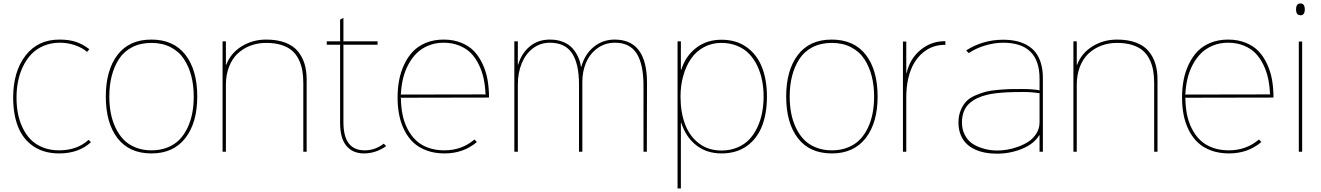

<svg xmlns="http://www.w3.org/2000/svg" viewBox="-20 -866 7543 1096"><path d="M485.8 -67.9 499 -54.2Q429.2 9.8 317.9 9.8Q231 9.8 171.1 -30.8Q111.3 -71.3 83.3 -141.8Q55.2 -212.4 55.2 -309.1Q55.2 -457.5 125.7 -548.8Q196.3 -640.1 318.8 -640.1Q374.5 -640.1 413.6 -627Q452.6 -613.8 490.2 -585L477.1 -569.8Q448.2 -594.7 406.2 -608.6Q364.3 -622.6 318.8 -622.1Q269.5 -621.6 228.8 -604.2Q188 -586.9 159.7 -557.4Q131.3 -527.8 111.8 -487.8Q92.3 -447.8 83.3 -402.8Q74.2 -357.9 74.2 -309.1Q74.2 -261.7 82.3 -219Q90.3 -176.3 108.9 -137.2Q127.4 -98.1 155 -69.8Q182.6 -41.5 224.1 -24.7Q265.6 -7.8 316.9 -7.8Q420.4 -7.8 485.8 -67.9Z M1085.9 -314.9Q1085.9 -377.4 1072.3 -431.2Q1058.6 -484.9 1030.5 -528.1Q1002.4 -571.3 954.8 -596.2Q907.2 -621.1 844.7 -621.1Q781.2 -621.1 733.6 -596.2Q686 -571.3 658.4 -527.8Q630.9 -484.4 617.4 -431.2Q604 -377.9 604 -314.9Q604 -265.6 612.3 -221.4Q620.6 -177.2 639.2 -137.7Q657.7 -98.1 685.1 -69.6Q712.4 -41 753.4 -24.4Q794.4 -7.8 844.7 -7.8Q895.5 -7.8 936.5 -24.4Q977.5 -41 1004.9 -69.3Q1032.2 -97.7 1050.8 -137.2Q1069.3 -176.8 1077.6 -220.9Q1085.9 -265.1 1085.9 -314.9ZM1106 -314.9Q1106 -165.5 1038.1 -77.9Q970.2 9.8 844.7 9.8Q717.8 9.8 650.9 -77.1Q584 -164.1 584 -314.9Q584 -465.3 650.9 -552.7Q717.8 -640.1 843.8 -640.1Q971.2 -640.1 1038.6 -553Q1106 -465.8 1106 -314.9Z M1730.5 -412.1V0H1711.4V-390.1Q1711.4 -430.7 1705.8 -463.1Q1700.2 -495.6 1685.5 -525.9Q1670.9 -556.2 1647.5 -576.7Q1624 -597.2 1586.7 -609.1Q1549.3 -621.1 1499.5 -621.1Q1451.7 -621.1 1410.4 -605.7Q1369.1 -590.3 1337.4 -561Q1305.7 -531.7 1287.6 -485.4Q1269.5 -439 1269.5 -380.9V0H1250.5V-629.9H1269.5V-496.1H1271.5Q1296.9 -563 1359.6 -601.6Q1422.4 -640.1 1499.5 -640.1Q1562 -640.1 1607.4 -623Q1652.8 -606 1679.2 -574.5Q1705.6 -543 1718 -502.9Q1730.5 -462.9 1730.5 -412.1Z M2170.4 -45.9 2184.6 -32.2Q2125.5 9.8 2057.6 9.8Q1993.7 9.8 1957.5 -33.4Q1921.4 -76.7 1921.4 -164.1V-607.9L1923.3 -610.8H1845.2V-629.9H1923.3L1921.4 -632.8V-753.9L1940.4 -764.2V-632.8L1938.5 -629.9H2135.3V-610.8H1938.5L1940.4 -607.9V-168Q1940.4 -7.8 2061.5 -7.8Q2121.6 -7.8 2170.4 -45.9Z M2265.1 -326.2 2754.4 -327.1 2751.5 -330.1Q2749.5 -377 2740.7 -418Q2731.9 -459 2713.4 -497.1Q2694.8 -535.2 2668.5 -562.3Q2642.1 -589.4 2602.1 -605.7Q2562 -622.1 2512.2 -622.1Q2464.4 -622.1 2424.6 -605.5Q2384.8 -588.9 2357.2 -561Q2329.6 -533.2 2309.8 -495.4Q2290 -457.5 2280.3 -415.8Q2270.5 -374 2268.6 -329.1ZM2771.5 -309.1 2265.1 -308.1 2268.6 -305.2Q2269 -256.3 2277.6 -213.1Q2286.1 -169.9 2305.4 -131.8Q2324.7 -93.8 2352.8 -66.4Q2380.9 -39.1 2422.6 -23.4Q2464.4 -7.8 2516.1 -7.8Q2616.2 -7.8 2688.5 -69.8L2702.1 -55.2Q2625.5 9.8 2517.6 9.8Q2460.9 9.8 2415.8 -6.8Q2370.6 -23.4 2339.8 -52.2Q2309.1 -81.1 2288.6 -121.8Q2268.1 -162.6 2258.8 -209.2Q2249.5 -255.9 2249.5 -309.1Q2249.5 -360.8 2258.3 -408Q2267.1 -455.1 2287.4 -498Q2307.6 -541 2337.4 -572.3Q2367.2 -603.5 2412.1 -621.8Q2457 -640.1 2512.2 -640.1Q2568.4 -640.1 2613.3 -621.8Q2658.2 -603.5 2687.3 -572.5Q2716.3 -541.5 2735.8 -498.5Q2755.4 -455.6 2763.4 -408.7Q2771.5 -361.8 2771.5 -309.1Z M3673.3 -393.1 3672.4 0H3653.3V-377Q3653.3 -499.5 3614 -561Q3574.7 -622.6 3489.3 -622.1Q3432.6 -621.6 3389.6 -590.1Q3346.7 -558.6 3325.2 -507.8Q3303.7 -457 3304.2 -396V0H3285.2V-382.8Q3285.2 -502 3245.4 -562Q3205.6 -622.1 3119.1 -622.1Q3064.5 -622.1 3022.5 -590.3Q2980.5 -558.6 2958.3 -504.6Q2936 -450.7 2936 -383.8V0H2916V-629.9H2936V-497.1H2938Q2956.1 -560.1 3003.2 -600.1Q3050.3 -640.1 3119.1 -640.1Q3161.6 -640.1 3195.1 -626.5Q3228.5 -612.8 3248.5 -589.6Q3268.6 -566.4 3280.3 -540.5Q3292 -514.6 3296.4 -484.9H3298.3Q3318.4 -557.1 3369.6 -598.6Q3420.9 -640.1 3488.3 -640.1Q3673.3 -640.1 3673.3 -393.1Z M4338.9 -314.9Q4338.9 -362.8 4330.3 -406.7Q4321.8 -450.7 4303 -490Q4284.2 -529.3 4256.6 -558.3Q4229 -587.4 4188.2 -604.2Q4147.5 -621.1 4097.7 -621.1Q4043 -621.1 3998.3 -596.9Q3953.6 -572.8 3924.8 -531Q3896 -489.3 3880.4 -433.8Q3864.7 -378.4 3864.7 -314.9Q3864.7 -224.6 3890.9 -156Q3917 -87.4 3970.5 -47.1Q4023.9 -6.8 4098.6 -6.8Q4148.4 -6.8 4189.5 -24.2Q4230.5 -41.5 4257.8 -70.8Q4285.2 -100.1 4303.7 -140.1Q4322.3 -180.2 4330.6 -223.9Q4338.9 -267.6 4338.9 -314.9ZM4357.9 -314.9Q4357.9 -216.8 4329.1 -144.5Q4300.3 -72.3 4241.5 -31.2Q4182.6 9.8 4098.6 9.8Q4014.6 9.8 3955.3 -36.1Q3896 -82 3868.7 -165H3866.7V210H3847.7V-629.9H3866.7V-467.8H3868.7Q3894 -546.9 3954.3 -593Q4014.6 -639.2 4098.6 -639.2Q4182.1 -639.2 4241.2 -597.4Q4300.3 -555.7 4329.1 -483.4Q4357.9 -411.1 4357.9 -314.9Z M4969.7 -314.9Q4969.7 -377.4 4956.1 -431.2Q4942.4 -484.9 4914.3 -528.1Q4886.2 -571.3 4838.6 -596.2Q4791 -621.1 4728.5 -621.1Q4665 -621.1 4617.4 -596.2Q4569.8 -571.3 4542.2 -527.8Q4514.6 -484.4 4501.2 -431.2Q4487.8 -377.9 4487.8 -314.9Q4487.8 -265.6 4496.1 -221.4Q4504.4 -177.2 4522.9 -137.7Q4541.5 -98.1 4568.8 -69.6Q4596.2 -41 4637.2 -24.4Q4678.2 -7.8 4728.5 -7.8Q4779.3 -7.8 4820.3 -24.4Q4861.3 -41 4888.7 -69.3Q4916 -97.7 4934.6 -137.2Q4953.1 -176.8 4961.4 -220.9Q4969.7 -265.1 4969.7 -314.9ZM4989.7 -314.9Q4989.7 -165.5 4921.9 -77.9Q4854 9.8 4728.5 9.8Q4601.6 9.8 4534.7 -77.1Q4467.8 -164.1 4467.8 -314.9Q4467.8 -465.3 4534.7 -552.7Q4601.6 -640.1 4727.5 -640.1Q4855 -640.1 4922.4 -553Q4989.7 -465.8 4989.7 -314.9Z M5376.5 -630.9V-609.9H5373.5Q5339.4 -610.4 5307.9 -599.6Q5276.4 -588.9 5248 -565.2Q5219.7 -541.5 5198.7 -506.8Q5177.7 -472.2 5165.5 -421.6Q5153.3 -371.1 5153.3 -310.1V0H5134.3V-628.9H5153.3V-449.2H5155.3Q5174.3 -531.7 5234.9 -581.3Q5295.4 -630.9 5373.5 -630.9Z M5914.1 -330.1 5917 -333Q5875 -340.8 5824.2 -340.8Q5762.2 -340.8 5726.1 -338.9Q5656.2 -335 5616.2 -325.2Q5585 -317.9 5560.8 -306.6Q5536.6 -295.4 5515.4 -277.3Q5494.1 -259.3 5482.7 -231.4Q5471.2 -203.6 5471.2 -167Q5471.2 -128.4 5486.3 -98.4Q5501.5 -68.4 5523.4 -51.5Q5545.4 -34.7 5574.5 -24.2Q5603.5 -13.7 5627 -10.3Q5650.4 -6.8 5672.9 -6.8Q5698.2 -6.8 5728 -11.5Q5757.8 -16.1 5791.5 -28.3Q5825.2 -40.5 5851.8 -58.1Q5878.4 -75.7 5896.2 -104.2Q5914.1 -132.8 5914.1 -168ZM5933.1 -420.9V0H5914.1V-94.2H5912.1Q5882.8 -44.4 5814.5 -16.6Q5746.1 11.2 5671.9 11.2Q5634.3 11.2 5601.6 4.9Q5568.8 -1.5 5541 -15.1Q5513.2 -28.8 5493.4 -49.3Q5473.6 -69.8 5462.4 -99.9Q5451.2 -129.9 5451.2 -167Q5451.2 -206.5 5464.4 -237.3Q5477.5 -268.1 5496.3 -287.8Q5515.1 -307.6 5548.6 -321.8Q5582 -335.9 5608.6 -342.8Q5635.3 -349.6 5679 -353.3Q5722.7 -356.9 5747.3 -357.4Q5772 -357.9 5814.9 -357.9Q5875.5 -357.9 5917 -350.1L5914.1 -353V-417Q5914.1 -622.1 5706.1 -622.1Q5658.2 -622.1 5605.7 -606.9Q5553.2 -591.8 5509.8 -563L5495.1 -578.1Q5590.8 -639.2 5706.1 -639.2Q5745.1 -639.2 5778.1 -632.3Q5811 -625.5 5840.3 -609.6Q5869.6 -593.8 5889.6 -569.1Q5909.7 -544.4 5921.4 -506.8Q5933.1 -469.2 5933.1 -420.9Z M6587.4 -412.1V0H6568.4V-390.1Q6568.4 -430.7 6562.7 -463.1Q6557.1 -495.6 6542.5 -525.9Q6527.8 -556.2 6504.4 -576.7Q6481 -597.2 6443.6 -609.1Q6406.2 -621.1 6356.4 -621.1Q6308.6 -621.1 6267.3 -605.7Q6226.1 -590.3 6194.3 -561Q6162.6 -531.7 6144.5 -485.4Q6126.5 -439 6126.5 -380.9V0H6107.4V-629.9H6126.5V-496.1H6128.4Q6153.8 -563 6216.6 -601.6Q6279.3 -640.1 6356.4 -640.1Q6418.9 -640.1 6464.4 -623Q6509.8 -606 6536.1 -574.5Q6562.5 -543 6575 -502.9Q6587.4 -462.9 6587.4 -412.1Z M6743.2 -326.2 7232.4 -327.1 7229.5 -330.1Q7227.5 -377 7218.8 -418Q7210 -459 7191.4 -497.1Q7172.9 -535.2 7146.5 -562.3Q7120.1 -589.4 7080.1 -605.7Q7040 -622.1 6990.2 -622.1Q6942.4 -622.1 6902.6 -605.5Q6862.8 -588.9 6835.2 -561Q6807.6 -533.2 6787.8 -495.4Q6768.1 -457.5 6758.3 -415.8Q6748.5 -374 6746.6 -329.1ZM7249.5 -309.1 6743.2 -308.1 6746.6 -305.2Q6747.1 -256.3 6755.6 -213.1Q6764.2 -169.9 6783.4 -131.8Q6802.7 -93.8 6830.8 -66.4Q6858.9 -39.1 6900.6 -23.4Q6942.4 -7.8 6994.1 -7.8Q7094.2 -7.8 7166.5 -69.8L7180.2 -55.2Q7103.5 9.8 6995.6 9.8Q6939 9.8 6893.8 -6.8Q6848.6 -23.4 6817.9 -52.2Q6787.1 -81.1 6766.6 -121.8Q6746.1 -162.6 6736.8 -209.2Q6727.5 -255.9 6727.5 -309.1Q6727.5 -360.8 6736.3 -408Q6745.1 -455.1 6765.4 -498Q6785.6 -541 6815.4 -572.3Q6845.2 -603.5 6890.1 -621.8Q6935.1 -640.1 6990.2 -640.1Q7046.4 -640.1 7091.3 -621.8Q7136.2 -603.5 7165.3 -572.5Q7194.3 -541.5 7213.9 -498.5Q7233.4 -455.6 7241.5 -408.7Q7249.5 -361.8 7249.5 -309.1Z M7413.1 -628.9V0H7394V-628.9ZM7428.2 -812Q7428.2 -778.8 7403.3 -778.8Q7378.4 -778.8 7378.4 -812Q7378.4 -846.2 7403.3 -846.2Q7428.2 -846.2 7428.2 -812Z"/></svg>

Font: Sinkin Sans 100 Thin
Style: Regular
Weight: 100
Designer: Keith Bates
Foundry: K-Type
Version: Sinkin Sans (version 1.0)  by Keith Bates   •   © 2014   www